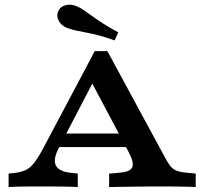

<svg xmlns="http://www.w3.org/2000/svg" viewBox="-20 -786 867 807"><path d="M228.5 -166.8Q202.2 -118.1 214.2 -91.7Q226.3 -65.3 277.1 -59.7L306.9 -56.5V0Q270.6 -1.6 230.7 -2Q190.8 -2.4 150.5 -2.4Q115.8 -2.4 81.1 -2Q46.4 -1.6 16.1 0V-56.5L39.5 -58.9Q67.7 -62.1 86.9 -70.8Q106 -79.4 122.6 -100.3Q139.2 -121.3 159.5 -158.8L378.2 -571H431.4L671.3 -128.2Q683.9 -104.3 694.1 -90.4Q704.2 -76.6 719.8 -69.7Q735.3 -62.8 763.8 -60.1L802.6 -56.5V0Q788.8 -0.8 765.7 -1.2Q742.7 -1.6 718 -2Q693.2 -2.4 674.3 -2.4H670.2H672.1Q648.2 -2.4 617.5 -2.2Q586.7 -2 553.9 -1.6Q521.1 -1.2 491.2 -0.8Q461.3 -0.4 438.7 0.4V-56.1L486.7 -60.5Q528.2 -64.5 536.1 -83.6Q543.9 -102.7 521.8 -145L356.8 -455.6L378.5 -455.2ZM204.7 -168 233 -224.8H527.1L554.1 -168ZM461.8 -616.1Q406.6 -635.5 369.5 -643.5Q332.4 -651.5 307.2 -656.2Q282.1 -660.9 262 -668.6Q237.3 -678.9 227 -698.5Q216.6 -718.1 223.8 -736.7Q232.3 -757.9 255.4 -764.1Q278.6 -770.2 303.2 -759.3Q318.7 -752.8 333.3 -742.5Q348 -732.3 366.7 -718.8Q385.4 -705.3 411.7 -688.2Q438 -671.1 477.1 -650.1Z"/></svg>

Font: Playfair 5pt SemiExpanded Light
Style: Regular
Weight: 300
Width: 6
Designer: Claus Eggers Sørensen
Foundry: Claus Eggers Sørensen
Version: Version 2.203